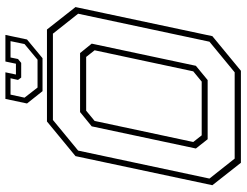

<svg xmlns="http://www.w3.org/2000/svg" viewBox="-118 -772 890 693"><g transform="rotate(-90 326.5 -425.0)"><path d="M86 0 5 -103 110 -597 235 -700H567L648 -597L543 -103L418 0ZM185 -141.5H379L416 -172L492 -528L468 -558.5H274L237 -528L161 -172ZM101 -22.5H412.5L523 -113.5L624 -587.5L552 -678.5H240.5L130 -587.5L29 -113.5ZM171 -120 137.5 -162.5 217.5 -538.5 269 -580.5H482L516 -538.5L436 -162.5L384.5 -120ZM344.5 -716 300 -772 316.5 -850H412.5L404.5 -812H443.5L451.5 -850H547.5L531 -772L463.5 -716ZM357.5 -734H458L514.5 -781L525 -831.5H466L460.5 -804.5L446.5 -793H393.5L385 -804.5L391 -831.5H332L321 -781Z"/></g></svg>

Font: Tourney Thin ExtraLight
Style: Italic
Weight: 250
Italic angle: -12°
Version: Version 1.015